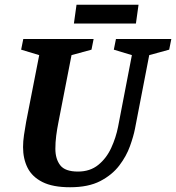

<svg xmlns="http://www.w3.org/2000/svg" viewBox="-20 -778 741 808"><path d="M275 10Q202 10 158.5 -12Q115 -34 96 -72Q77 -110 77 -159Q77 -183 81 -210Q85 -237 90 -265L145 -546L69 -569L78 -614H374L365 -569L281 -546L226 -264Q220 -234 216.5 -206.5Q213 -179 213 -152Q213 -109 233.5 -82.5Q254 -56 308 -56Q359 -56 393.5 -84Q428 -112 448 -155.5Q468 -199 477 -245L535 -546L459 -569L468 -614H701L692 -569L608 -546L548 -236Q542 -205 527 -163Q512 -121 482 -81.5Q452 -42 402 -16Q352 10 275 10ZM291 -679 302 -758H563L552 -679Z"/></svg>

Font: Manuale
Style: Bold Italic
Weight: 700
Italic angle: -11°
Version: Version 1.002